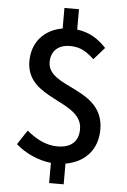

<svg xmlns="http://www.w3.org/2000/svg" viewBox="-63 -863 695 1052"><g transform="rotate(5 285.0 -336.5)"><path d="M248 34V145H328V31C438 12 502 -64 502 -171C502 -404 193 -370 193 -516C193 -577 233 -613 297 -613C354 -613 388 -591 430 -552L489 -619C448 -663 400 -697 328 -706V-818H248V-705C147 -688 82 -615 82 -511C82 -297 391 -325 391 -163C391 -98 353 -59 275 -59C212 -59 157 -89 106 -131L54 -52C104 -7 178 27 248 34Z"/></g></svg>

Font: コーポレート・ロゴ ver3 Medium
Style: Regular
Weight: 500
Designer: [KANA_main] LOGOTYPE.JP [Source Han Sans] Ryoko NISHIZUKA 西塚涼子 (kana, bopomofo & ideographs); Paul D. Hunt (Latin, Greek
Version: Version 12.001;FEAKit 1.0